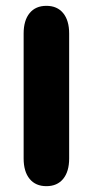

<svg xmlns="http://www.w3.org/2000/svg" viewBox="-20 -627 318 658"><path d="M61 -84Q61 -39 81.5 -14Q102 11 139 11Q176 11 196.5 -14Q217 -39 217 -84V-512Q217 -557 196.5 -582Q176 -607 139 -607Q102 -607 81.5 -582Q61 -557 61 -512Z"/></svg>

Font: Beiruti Black
Style: Regular
Weight: 900
Designer: Arlette Boutros
Foundry: Boutros
Version: Version 1.41